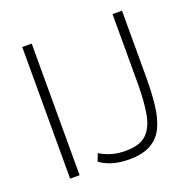

<svg xmlns="http://www.w3.org/2000/svg" viewBox="-127 -836 970 973"><g transform="rotate(-20 357.5 -349.5)"><path d="M93 0V-710H144V0ZM269 -74Q293 -58 328 -47Q363 -36 407 -36Q483 -36 519.5 -71Q556 -106 568 -173.5Q580 -241 580 -340V-710H631V-349Q631 -269 623.5 -202.5Q616 -136 594 -88.5Q572 -41 527.5 -15Q483 11 409 11Q361 11 322.5 0Q284 -11 253 -33Z"/></g></svg>

Font: Raleway Light
Style: Regular
Weight: 300
Designer: Matt McInerney, Pablo Impallari, Rodrigo Fuenzalida
Foundry: Matt McInerney, Pablo Impallari, Rodrigo Fuenzalida
Version: Version 4.026